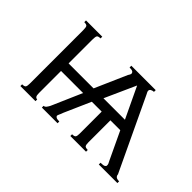

<svg xmlns="http://www.w3.org/2000/svg" viewBox="-71 -677 913 913"><g transform="rotate(45 385.0 -220.5)"><path d="M539.1 0H433.6V-11.7Q449.2 -11.7 453.1 -17.6Q457 -23.4 457 -39.1V-187.5H390.6L332 -54.7Q328.1 -43 324.2 -35.2Q320.3 -27.3 320.3 -23.4Q320.3 -19.5 326.2 -15.6Q332 -11.7 347.7 -11.7V0H242.2V-11.7Q250 -11.7 255.9 -19.5Q261.7 -27.3 265.6 -35.2L332 -187.5H183.6V-39.1Q183.6 -23.4 187.5 -17.6Q191.4 -11.7 199.2 -11.7V0H97.7V-11.7Q113.3 -11.7 117.2 -17.6Q121.1 -23.4 121.1 -39.1V-398.4Q121.1 -418 117.2 -423.8Q113.3 -429.7 97.7 -429.7V-441.4H207V-429.7Q191.4 -429.7 187.5 -423.8Q183.6 -418 183.6 -398.4V-238.3H351.6L421.9 -398.4Q429.7 -410.2 429.7 -414.1Q429.7 -421.9 423.8 -425.8Q418 -429.7 402.3 -429.7V-441.4H566.4V-429.7Q558.6 -429.7 550.8 -425.8Q543 -421.9 543 -414.1Q543 -410.2 544.9 -406.2Q546.9 -402.3 550.8 -394.5L722.7 -31.2Q722.7 -23.4 728.5 -17.6Q734.4 -11.7 750 -11.7V0H625V-11.7Q644.5 -11.7 650.4 -15.6Q656.2 -19.5 656.2 -23.4Q656.2 -31.2 654.3 -35.2Q652.3 -39.1 648.4 -46.9L582 -187.5H515.6V-39.1Q515.6 -23.4 519.5 -17.6Q523.4 -11.7 539.1 -11.7ZM418 -238.3H562.5L488.3 -394.5Z"/></g></svg>

Font: 和音 by 宁静之雨，公众号njzyshare
Style: Regular
Weight: 400
Designer: Steve Matteson
Foundry: Ascender Corporation
Version: Version 6.00;June 8, 2018;FontCreator 11.0.0.2388 32-bit